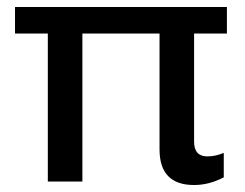

<svg xmlns="http://www.w3.org/2000/svg" viewBox="-20 -520 703 550"><path d="M437 -92V-424H216V0H117V-424H23V-500H630V-424H536V-114Q536 -72 574 -72Q597 -72 621 -82V-12Q579 10 536 10Q437 10 437 -92Z"/></svg>

Font: Sarabun Medium
Style: Regular
Weight: 500
Designer: Suppakit Chalermlarp | Katatrad Co.,Ltd.
Foundry: Cadson Demak Co.,Ltd.
Version: Version 1.000; ttfautohint (v1.6)